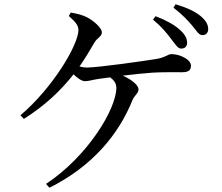

<svg xmlns="http://www.w3.org/2000/svg" viewBox="-20 -834 1040 901"><path d="M784 -650C803 -626 814 -606 830 -606C848 -606 858 -616 858 -634C858 -655 847 -674 822 -696C797 -718 760 -739 710 -758L698 -742C740 -707 764 -677 784 -650ZM881 -715C902 -690 913 -669 930 -669C946 -669 957 -680 957 -697C957 -719 946 -738 921 -759C895 -780 858 -798 804 -814L794 -798C840 -762 860 -739 881 -715ZM212 47C412 -53 536 -201 602 -365C611 -387 630 -396 630 -415C630 -433 600 -460 556 -479C608 -485 662 -491 695 -493C742 -496 803 -495 835 -495C869 -495 876 -508 876 -526C876 -556 822 -580 785 -580C766 -580 757 -564 712 -557C657 -548 441 -517 387 -517C376 -517 365 -519 353 -522C378 -558 401 -596 423 -634C436 -657 458 -662 458 -682C458 -703 420 -736 390 -752C370 -763 342 -770 312 -775L303 -759C333 -732 348 -716 348 -693C348 -624 228 -422 76 -293L92 -276C192 -339 265 -409 325 -485C343 -468 363 -453 379 -453C397 -453 420 -461 445 -464L497 -471C515 -458 526 -442 526 -422C526 -324 393 -101 196 29Z"/></svg>

Font: Noto Serif HK Medium
Style: Regular
Weight: 500
Designer: Ryoko NISHIZUKA 西塚涼子 (kana & ideographs); Frank Grießhammer (Latin, Greek & Cyrillic); Wenlong ZHANG 张文龙 (bopomofo); San
Foundry: Adobe
Version: Version 2.001;hotconv 1.1.0;makeotfexe 2.6.0